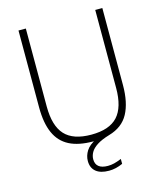

<svg xmlns="http://www.w3.org/2000/svg" viewBox="-134 -838 961 1137"><g transform="rotate(-15 346.0 -269.5)"><path d="M392.5 201Q340 201 312.5 178Q285 155 285 113Q285 81 303.5 51.5Q322 22 366.5 0.5L369 9H346.5Q257.5 9 200.5 -20.2Q143.5 -49.5 116 -111Q88.5 -172.5 88.5 -268V-740H133.5V-262Q133.5 -143.5 184.5 -88Q235.5 -32.5 346.5 -32.5Q457.5 -32.5 508.2 -88Q559 -143.5 559 -262V-740H602.5V-268Q602.5 -160.5 566.5 -93.8Q530.5 -27 447 -3Q398 11.5 370 29.8Q342 48 330.2 69Q318.5 90 318.5 111.5Q318.5 141 337.2 156.2Q356 171.5 393 171.5Q412.5 171.5 431.8 166.8Q451 162 477 151.5V181.5Q456 191 435 196Q414 201 392.5 201Z"/></g></svg>

Font: Encode Sans SC Condensed Thin ExtraLight
Style: Regular
Weight: 250
Version: Version 3.002